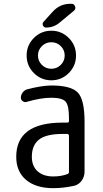

<svg xmlns="http://www.w3.org/2000/svg" viewBox="-20 -980 540 1010"><path d="M309.6 -275.4Q222.7 -275.4 185.1 -245.6Q147.5 -215.8 147.5 -155.3Q147.5 -106.4 177.7 -79.1Q208 -51.8 259.8 -51.8Q302.7 -51.8 335 -64.5Q342.8 -67.4 342.8 -75.2V-265.6Q342.8 -274.4 334 -275.4ZM259.8 9.8Q168.9 9.8 117.2 -33.7Q65.4 -77.1 65.4 -155.3Q65.4 -335 309.6 -335H334Q342.8 -335 342.8 -343.8V-360.4Q342.8 -425.8 324.7 -445.8Q306.6 -465.8 250 -465.8Q194.3 -465.8 121.1 -444.3Q110.4 -440.4 100.1 -447.3Q89.8 -454.1 89.8 -465.8Q89.8 -480.5 99.1 -493.2Q108.4 -505.9 122.1 -509.8Q194.3 -529.3 250 -530.3Q353.5 -530.3 389.2 -493.2Q424.8 -456.1 424.8 -339.8V-77.1Q424.8 -50.8 409.7 -29.8Q394.5 -8.8 371.1 -2.9Q313.5 9.8 259.8 9.8ZM293.9 -861.3Q262.7 -835 222.7 -835Q210.9 -835 206.1 -845.7Q201.2 -856.4 209 -865.2L255.9 -917Q293.9 -960 349.6 -960H356.4Q370.1 -960 375 -946.3Q379.9 -932.6 369.1 -923.8ZM299.8 -737.3Q279.3 -757.8 250 -757.8Q220.7 -757.8 200.2 -737.3Q179.7 -716.8 179.7 -688Q179.7 -659.2 200.2 -638.7Q220.7 -618.2 250 -618.2Q279.3 -618.2 299.8 -638.7Q320.3 -659.2 320.3 -688Q320.3 -716.8 299.8 -737.3ZM158.2 -595.7Q120.1 -633.8 120.1 -688Q120.1 -742.2 158.2 -780.3Q196.3 -818.4 250 -818.4Q303.7 -818.4 341.8 -780.3Q379.9 -742.2 379.9 -688Q379.9 -633.8 341.8 -595.7Q303.7 -557.6 250 -557.6Q196.3 -557.6 158.2 -595.7Z"/></svg>

Font: Rounded Mgen+ 1mn regular
Style: Regular
Weight: 400
Designer: [Source Han Sans]
Ryoko NISHIZUKA  (kana & ideographs); Paul D. Hunt (Latin, Greek & Cyrillic); Wenlong ZHANG  (bopomofo
Version: Version 1.059.20150602